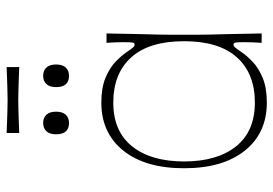

<svg xmlns="http://www.w3.org/2000/svg" viewBox="-146 -684 845 594"><g transform="rotate(-90 277.0 -386.5)"><path d="M257 16Q163 16 108.5 -52Q54 -120 54 -240Q54 -360 108.5 -428Q163 -496 257 -496Q303 -496 334 -483Q365 -470 384 -451.5Q403 -433 413 -418Q424 -402 428 -397.5Q432 -393 437 -393Q442 -393 443 -400.5Q444 -408 444 -430Q444 -439 443.5 -452.5Q443 -466 442 -480H471Q470 -414 469 -376.5Q468 -339 467.5 -317.5Q467 -296 467 -280Q467 -264 467 -240Q467 -216 467 -200Q467 -184 467.5 -162.5Q468 -141 469 -103.5Q470 -66 471 0H442Q443 -14 443.5 -28Q444 -42 444 -53Q444 -73 443 -80Q442 -87 437 -87Q432 -87 428 -82.5Q424 -78 413 -62Q403 -47 384 -28.5Q365 -10 334 3Q303 16 257 16ZM257 -21Q347 -21 397 -76.5Q447 -132 447 -240Q447 -348 397 -403.5Q347 -459 257 -459Q168 -459 121.5 -400.5Q75 -342 75 -240Q75 -138 121.5 -79.5Q168 -21 257 -21ZM194 -596Q159 -596 159 -636Q159 -656 168.5 -666Q178 -676 194 -676Q210 -676 219.5 -666Q229 -656 229 -636Q229 -616 219.5 -606Q210 -596 194 -596ZM340 -596Q305 -596 305 -636Q305 -656 314.5 -666Q324 -676 340 -676Q356 -676 365.5 -666Q375 -656 375 -636Q375 -616 365.5 -606Q356 -596 340 -596ZM163 -750V-789Q185 -788 202.5 -787.5Q220 -787 235 -786.5Q250 -786 264 -786Q279 -786 294 -786.5Q309 -787 327 -787.5Q345 -788 367 -789V-750Q345 -751 327 -751.5Q309 -752 293.5 -752.5Q278 -753 263 -753Q249 -753 234.5 -752.5Q220 -752 202.5 -751.5Q185 -751 163 -750Z"/></g></svg>

Font: Ojuju ExtraLight
Style: Regular
Weight: 200
Designer: Chisaokwu Joboson, Mirko Velimirovic
Foundry: Udi Foundry
Version: Version 1.000